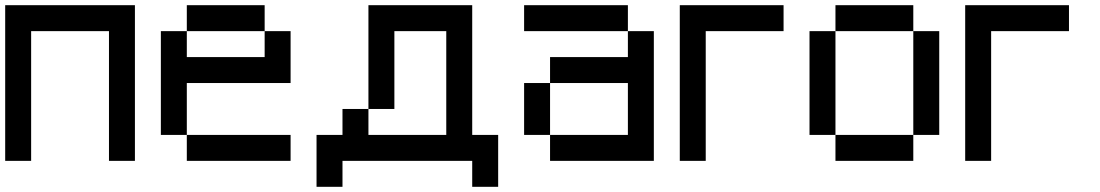

<svg xmlns="http://www.w3.org/2000/svg" viewBox="-20 -620 4240 740"><path d="M0 0V-600H500V0H400V-500H100V0Z M600 -100V-500H700V-400H1000V-500H1100V-300H700V-100ZM700 -100H1100V0H700ZM700 -500V-600H1000V-500Z M1200 -100H1300V-200H1400V-100H1700V-500H1500V-200H1400V-600H1800V-100H1900V100H1800V0H1300V100H1200Z M2000 -100V-300H2100V-100ZM2000 -500V-600H2400V-500ZM2100 -100H2400V-300H2100V-400H2400V-500H2500V0H2100Z M2600 0V-600H3000V-500H2700V0Z M3100 -100V-500H3200V-100ZM3500 -100V0H3200V-100ZM3500 -500H3600V-100H3500ZM3500 -600V-500H3200V-600Z M3700 0V-600H4100V-500H3800V0Z"/></svg>

Font: Galmuri9 Regular
Style: Regular
Weight: 400
Designer: Lee Minseo (quiple)
Version: Version 2.399;hotconv 1.1.1;makeotfexe 2.6.0 DEVELOPMENT